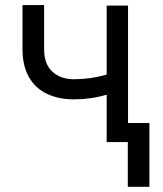

<svg xmlns="http://www.w3.org/2000/svg" viewBox="-20 -552 634 746"><path d="M477.5 -74.2H560.5V173.8H476.6V0H394.5V-184.1Q334 -166 267.6 -166Q206.5 -166 161.4 -188Q116.2 -210 91.8 -253.7Q67.4 -297.4 67.4 -361.3V-532.2H151.4V-361.3Q151.4 -303.2 183.3 -273.7Q215.3 -244.1 267.6 -244.1Q331.5 -244.1 394.5 -262.2V-530.3H477.5Z"/></svg>

Font: Pretendard
Style: Regular
Weight: 400
Designer: Base glyphs from Inter by Rasmus Andersson; Hangeul glyphs from Noto Sans CJK(Source Han Sans) by Jang Soo-young and Kan
Foundry: Kil Hyung-jin
Version: Version 1.309